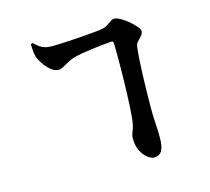

<svg xmlns="http://www.w3.org/2000/svg" viewBox="-117 -930 1235 1128"><g transform="rotate(-15 500.0 -366.5)"><path d="M631 -642Q631 -660 626.5 -663Q622 -666 607 -664Q584 -662 555 -659Q526 -656 495 -652Q464 -648 435.5 -643Q407 -638 385 -632Q366 -627 345.5 -615.5Q325 -604 307.5 -594.5Q290 -585 278 -585Q254 -585 230.5 -604.5Q207 -624 189.5 -650Q172 -676 166 -696Q160 -716 159 -739.5Q158 -763 158 -773L169 -777Q187 -760 201.5 -749.5Q216 -739 233.5 -734Q251 -729 275 -729Q296 -729 330 -730.5Q364 -732 403 -734.5Q442 -737 479.5 -740Q517 -743 546.5 -746Q576 -749 590 -752Q606 -755 619.5 -764.5Q633 -774 645.5 -782.5Q658 -791 668 -791Q683 -791 706.5 -778Q730 -765 752.5 -746Q775 -727 790.5 -708.5Q806 -690 806 -678Q806 -668 799 -658Q792 -648 778 -634Q769 -625 764 -618Q759 -611 757 -595Q753 -563 750.5 -524Q748 -485 746.5 -444Q745 -403 744 -363Q743 -323 742.5 -288.5Q742 -254 742 -228Q742 -175 745 -131Q748 -87 748 -47Q748 8 733 33Q718 58 685 58Q670 58 648 42Q626 26 609.5 -5.5Q593 -37 593 -83Q593 -103 603.5 -126.5Q614 -150 619 -194Q622 -221 624.5 -263Q627 -305 628.5 -355.5Q630 -406 631 -457.5Q632 -509 632 -557Q632 -605 631 -642Z"/></g></svg>

Font: Noto Serif SC ExtraLight Black
Style: Regular
Weight: 900
Version: Version 2.002-H1;hotconv 1.1.0;makeotfexe 2.6.0